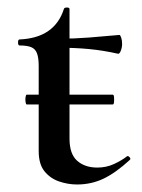

<svg xmlns="http://www.w3.org/2000/svg" viewBox="-20 -479 379 511"><path d="M51 -201Q49 -201 48 -207.5Q47 -214 48 -220.5Q49 -227 51 -227H280Q283 -227 283.5 -220.5Q284 -214 283.5 -207.5Q283 -201 280 -201ZM185 12Q161 12 137.5 4Q114 -4 98.5 -23Q83 -42 83 -77V-303Q83 -325 78.5 -337Q74 -349 63 -353.5Q52 -358 32 -358Q28 -358 28 -366Q28 -374 32 -374Q79 -376 108.5 -396.5Q138 -417 150 -455Q151 -459 158 -459Q165 -459 165 -455V-110Q165 -69 185.5 -51Q206 -33 239 -33Q263 -33 283.5 -42.5Q304 -52 318 -63Q321 -65 325 -60.5Q329 -56 325 -53Q288 -19 255.5 -3.5Q223 12 185 12ZM294 -336Q254 -345 216.5 -348.5Q179 -352 136 -352V-376Q177 -376 215.5 -379Q254 -382 298 -386Q300 -386 302.5 -379Q305 -372 305 -362Q305 -353 301.5 -344Q298 -335 294 -336Z"/></svg>

Font: Cormorant Garamond Light SemiBold
Style: Regular
Weight: 600
Version: Version 4.001